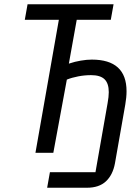

<svg xmlns="http://www.w3.org/2000/svg" viewBox="-20 -718 640 902"><path d="M428.5 91 485.5 -233.5Q491 -264 491 -285Q491 -326.5 471 -345.8Q451 -365 408 -365Q377.5 -365 347.5 -359.2Q317.5 -353.5 294 -344L230.5 0H146.5L256.5 -625H96.5L109.5 -698H513.5L500.5 -625H340.5L303.5 -419L306.5 -420Q331.5 -428.5 359.5 -433.2Q387.5 -438 411.5 -438Q574.5 -438 574.5 -289.5Q574.5 -260.5 568.5 -226.5L520 49.5Q510 103.5 477.8 133.8Q445.5 164 388.5 164H201.5L214.5 91Z"/></svg>

Font: JuliaMono MediumItalic
Style: Regular
Weight: 500
Italic angle: -9°
Monospace: yes
Designer: cormullion
Foundry: corm
Version: Version 0.049; ttfautohint (v1.8.4)